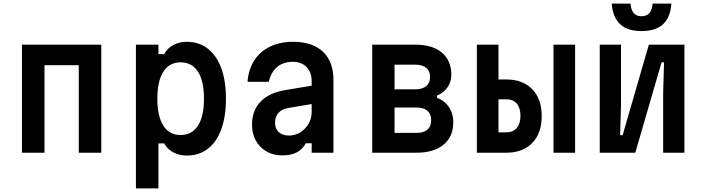

<svg xmlns="http://www.w3.org/2000/svg" viewBox="-20 -855 3940 1075"><path d="M103 0V-605H547V0H421V-490H229V0Z M741 200V-605H867V-552H899Q917 -585 950.5 -603Q984 -621 1026 -621Q1094 -621 1143.5 -582.5Q1193 -544 1219 -473Q1245 -402 1245 -302Q1245 -203 1219 -131.5Q1193 -60 1143.5 -22Q1094 16 1026 16Q984 16 950.5 -2Q917 -20 899 -52H867V200ZM991 -99Q1055 -99 1088.5 -151.5Q1122 -204 1122 -302Q1122 -401 1088.5 -453.5Q1055 -506 991 -506Q928 -506 894.5 -453.5Q861 -401 861 -302Q861 -204 894.5 -151.5Q928 -99 991 -99Z M1735 -377V-274L1597 -251Q1559 -245 1539.5 -223.5Q1520 -202 1520 -167Q1520 -134 1541 -115Q1562 -96 1598 -96Q1632 -96 1660.5 -113.5Q1689 -131 1707 -161Q1725 -191 1725 -227V-400Q1725 -450 1696.5 -479.5Q1668 -509 1619 -509Q1584 -509 1556.5 -496Q1529 -483 1511 -458Q1493 -433 1485 -397H1366Q1371 -466 1403.5 -516.5Q1436 -567 1492 -594Q1548 -621 1621 -621Q1729 -621 1788 -565.5Q1847 -510 1847 -407V0H1725V-53H1692Q1674 -19 1642 -2Q1610 15 1561 15Q1510 15 1472 -7Q1434 -29 1412.5 -67.5Q1391 -106 1391 -157Q1391 -236 1438.5 -285.5Q1486 -335 1574 -350Z M2064 0V-605H2305Q2401 -605 2454 -560.5Q2507 -516 2507 -436Q2507 -397 2485.5 -366Q2464 -335 2427 -320V-307Q2469 -292 2493.5 -255.5Q2518 -219 2518 -171Q2518 -90 2463.5 -45Q2409 0 2312 0ZM2189 -111H2313Q2352 -111 2373 -129Q2394 -147 2394 -182Q2394 -217 2373 -235Q2352 -253 2313 -253H2189ZM2189 -355H2306Q2345 -355 2366.5 -373Q2388 -391 2388 -424Q2388 -457 2366.5 -475Q2345 -493 2306 -493H2189Z M2650 0V-605H2771V-410H2815Q2907 -410 2960 -355.5Q3013 -301 3013 -205Q3013 -109 2960 -54.5Q2907 0 2815 0ZM2771 -114H2815Q2853 -114 2873.5 -138.5Q2894 -163 2894 -207Q2894 -251 2873.5 -275Q2853 -299 2815 -299H2771ZM3079 0V-605H3200V0Z M3338 0V-605H3457V-267L3452 -98H3466L3613 -605H3812V0H3693V-338L3698 -506H3684L3537 0ZM3510 -835Q3513 -799 3528.5 -781.5Q3544 -764 3572 -764Q3600 -764 3615.5 -781.5Q3631 -799 3634 -835H3739Q3734 -758 3692.5 -719.5Q3651 -681 3572 -681Q3493 -681 3452 -719.5Q3411 -758 3405 -835Z"/></svg>

Font: Martian Mono SemiCondensed Medium
Style: Regular
Weight: 500
Width: 4
Designer: Roman Shamin
Foundry: Evil Martians
Version: Version 1.000